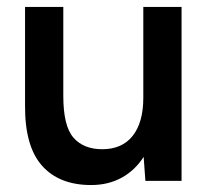

<svg xmlns="http://www.w3.org/2000/svg" viewBox="-20 -520 604 552"><path d="M393 -69Q368 -30 329.5 -9Q291 12 242 12Q150 12 100.5 -44Q51 -100 52 -218V-500H162V-244Q162 -158 191 -124.5Q220 -91 274 -91Q331 -91 361.5 -129.5Q392 -168 392 -239V-500H502V0H398Z"/></svg>

Font: Oak Sans SemiBold
Style: Regular
Weight: 600
Designer: Erik Kennedy, Walven
Foundry: Erik Kennedy, Walven
Version: Version 1.000